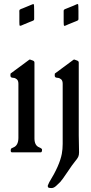

<svg xmlns="http://www.w3.org/2000/svg" viewBox="-20 -764 457 963"><path d="M375 -85.4 376.5 0Q376.5 14.2 372.3 22.9Q368.2 31.7 356.2 45.9Q344.2 60.1 317.6 99.9Q291 139.6 282 148.9Q272.9 158.2 261.2 168.7Q249.5 179.2 238.8 179.2Q228 179.2 224.4 177.5Q220.7 175.8 220 172.9Q219.2 169.9 219.7 166.5Q220.2 163.6 227.1 149.9Q278.8 66.4 290 7.8Q294.4 -16.1 294.4 -42V-343.8Q294.4 -359.4 286.6 -366.2Q278.8 -373 270 -373.5Q261.2 -374 257.8 -376.5Q254.4 -378.9 254.4 -386.5Q254.4 -394 255.1 -395Q255.9 -396 257.8 -397.2Q259.8 -398.4 260.3 -398.9L348.1 -463.9Q351.6 -466.3 353.5 -465.1Q355.5 -463.9 365.2 -460.9Q375 -458 375 -450.2ZM373.5 -708.5V-668.9Q373.5 -664.6 371.3 -662.4Q369.1 -660.2 350.8 -653.3Q332.5 -646.5 323.2 -642.1Q303.7 -632.3 301.5 -634.8Q299.3 -637.2 299.3 -654.3V-709Q299.3 -713.4 301.5 -715.6Q303.7 -717.8 322 -724.6Q340.3 -731.4 349.6 -735.8Q369.1 -745.6 371.3 -743.2Q373.5 -740.7 373.5 -708.5ZM151.4 -708.5V-668.9Q151.4 -664.1 148.9 -662.1Q146.5 -660.2 128.2 -653.3Q109.9 -646.5 101.1 -642.1Q92.3 -637.7 86.2 -635.7Q80.1 -633.8 78.6 -635.5Q77.1 -637.2 77.1 -654.3V-700.7Q77.1 -702.1 76.9 -705.1Q76.7 -708 76.9 -709Q77.1 -710 77.4 -711.9Q77.6 -713.9 79.6 -715.8Q81.5 -717.8 99.9 -724.6Q118.2 -731.4 127 -735.8Q147 -745.1 149.2 -742.9Q151.4 -740.7 151.4 -708.5ZM40 0Q33.7 0 33.7 -8.8Q33.7 -17.6 37.6 -20Q41.5 -22.5 47.9 -24.9Q71.8 -34.7 72.3 -71.8V-343.8Q72.3 -359.4 64.5 -366.2Q56.6 -373 47.9 -373.5Q39.1 -374 35.6 -376.5Q32.2 -378.9 32.2 -386.5Q32.2 -394 33 -395Q33.7 -396 35.6 -397.2Q37.6 -398.4 38.1 -398.9L126 -463.9Q129.4 -466.3 131.3 -465.1Q133.3 -463.9 143.1 -460.9Q152.8 -458 152.8 -450.2V-69.8Q152.8 -34.2 176.8 -24.9Q190.9 -19 190.9 -13.7Q190.9 0 184.6 0Z"/></svg>

Font: Della Respira
Style: Regular
Weight: 500
Version: Version 0.201